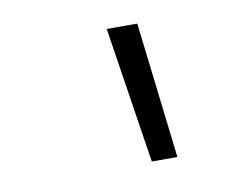

<svg xmlns="http://www.w3.org/2000/svg" viewBox="-48 -836 596 458"><g transform="rotate(-10 250.0 -607.0)"><path d="M286 -442 235 -772H309L348 -442Z"/></g></svg>

Font: Iosevka Light Oblique
Style: Regular
Weight: 300
Italic angle: -9°
Monospace: yes
Designer: Belleve Invis
Foundry: Belleve Invis
Version: Version 32.5.0; ttfautohint (v1.8.4)